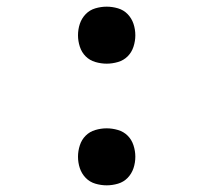

<svg xmlns="http://www.w3.org/2000/svg" viewBox="-20 -548 640 576"><path d="M300 -357Q283 -357 266 -362Q249 -367 237 -379Q225 -391 219.5 -408Q214 -425 214 -442Q214 -460 219.5 -476.5Q225 -493 237 -505.5Q249 -518 266 -523Q283 -528 300 -528Q317 -528 334 -523Q351 -518 363 -505.5Q375 -493 380.5 -476.5Q386 -460 386 -442Q386 -425 380.5 -408Q375 -391 363 -379Q351 -367 334 -362Q317 -357 300 -357ZM300 8Q283 8 266 3Q249 -2 237 -14.5Q225 -27 219.5 -43.5Q214 -60 214 -78Q214 -95 219.5 -112Q225 -129 237 -141Q249 -153 266 -158Q283 -163 300 -163Q317 -163 334 -158Q351 -153 363 -141Q375 -129 380.5 -112Q386 -95 386 -78Q386 -60 380.5 -43.5Q375 -27 363 -14.5Q351 -2 334 3Q317 8 300 8Z"/></svg>

Font: Zed Mono Medium Extended
Style: Regular
Weight: 500
Width: 7
Monospace: yes
Designer: Belleve Invis
Foundry: Belleve Invis
Version: Version 1.0.0; ttfautohint (v1.8.4)